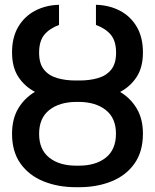

<svg xmlns="http://www.w3.org/2000/svg" viewBox="-20 -780 654 810"><path d="M315.9 -440.4Q358.9 -440.4 393.8 -450.7Q428.7 -460.9 449.2 -486.3Q469.7 -511.7 469.7 -557.6Q469.7 -606.4 447.8 -633.1Q425.8 -659.7 384.8 -674.8V-759.8Q440.9 -758.3 485.8 -734.9Q530.8 -711.4 556.9 -667Q583 -622.6 583 -558.6Q583 -496.6 556.9 -456.1Q530.8 -415.5 486.8 -392.1Q531.2 -365.7 557.1 -321.8Q583 -277.8 583 -216.3Q583 -140.6 547.6 -90.3Q512.2 -40 450.9 -15.1Q389.6 9.8 313 9.8H301.3Q224.6 9.8 163.3 -15.1Q102.1 -40 66.4 -90.1Q30.8 -140.1 30.8 -215.3Q30.8 -277.8 56.6 -321.8Q82.5 -365.7 127.4 -392.6Q83.5 -415.5 57.1 -456.1Q30.8 -496.6 30.8 -558.6Q30.8 -622.6 56.9 -666.7Q83 -710.9 127.9 -734.6Q172.9 -758.3 229 -759.8V-674.8Q188.5 -659.7 166.7 -633.1Q145 -606.4 145 -557.6Q145 -511.7 165.5 -486.3Q186 -460.9 220.9 -450.7Q255.9 -440.4 298.3 -440.4ZM313 -350.1H301.3Q230.5 -349.6 187.7 -315.7Q145 -281.7 145 -215.3Q145 -148.9 187.7 -115Q230.5 -81.1 301.3 -81.1H313Q383.8 -81.1 426.5 -115Q469.2 -148.9 469.2 -216.3Q469.2 -281.7 426.5 -315.7Q383.8 -349.6 313 -350.1Z"/></svg>

Font: Inter Display Medium
Style: Regular
Weight: 500
Designer: Rasmus Andersson
Foundry: rsms
Version: Version 4.001;git-9221beed3